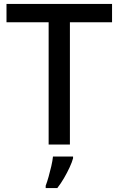

<svg xmlns="http://www.w3.org/2000/svg" viewBox="-20 -734 603 975"><path d="M335 0H227V-621H13V-714H549V-621H335ZM351 70Q346 89 333.5 116Q321 143 305 170.5Q289 198 271 221H212V209Q219 191 226.5 164.5Q234 138 240.5 110Q247 82 249 61H351Z"/></svg>

Font: Noto Sans Devanagari Medium
Style: Regular
Weight: 500
Version: Version 2.003